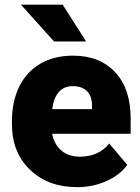

<svg xmlns="http://www.w3.org/2000/svg" viewBox="-20 -770 584 800"><path d="M301.8 9.8Q180.2 9.8 105 -62.7Q29.8 -135.3 29.8 -251.5V-265.1Q29.8 -346.2 59.8 -408.2Q89.8 -470.2 147.5 -504.2Q205.1 -538.1 284.2 -538.1Q395.5 -538.1 460 -469Q524.4 -399.9 524.4 -276.4V-212.4H197.3Q206.1 -168 235.8 -142.6Q265.6 -117.2 313 -117.2Q391.1 -117.2 435.1 -171.9L510.3 -83Q479.5 -40.5 423.1 -15.4Q366.7 9.8 301.8 9.8ZM283.2 -411.1Q210.9 -411.1 197.3 -315.4H363.3V-328.1Q364.3 -367.7 343.3 -389.4Q322.3 -411.1 283.2 -411.1ZM338.9 -597.2H205.1L67.4 -750.5H241.2Z"/></svg>

Font: Sadagaat-English
Style: Regular
Weight: 900
Designer: Ahmed alsheikh
Foundry: Ahmed alsheikh Design
Version: Version 2.137;January 17, 2018;FontCreator 11.0.0.2408 64-bi